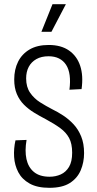

<svg xmlns="http://www.w3.org/2000/svg" viewBox="-20 -887 466 918"><path d="M216 11Q158 11 121.5 -9.5Q85 -30 67.5 -63.5Q50 -97 47.5 -136.5Q45 -176 54 -216L107 -218Q98 -166 106.5 -126.5Q115 -87 142.5 -64.5Q170 -42 217 -42Q246 -42 270.5 -53Q295 -64 310 -89Q325 -114 325 -157Q325 -200 310.5 -227Q296 -254 268 -274.5Q240 -295 199 -317Q170 -332 143 -348.5Q116 -365 94.5 -386.5Q73 -408 60.5 -437.5Q48 -467 48 -507Q48 -555 66.5 -592Q85 -629 121.5 -650.5Q158 -672 213 -672Q272 -672 310 -645.5Q348 -619 363.5 -572Q379 -525 370 -461L312 -458Q317 -497 313 -527Q309 -557 296 -577Q283 -597 262 -607.5Q241 -618 212 -618Q178 -618 154 -604.5Q130 -591 117.5 -567.5Q105 -544 105 -512Q105 -471 124 -443.5Q143 -416 171.5 -398Q200 -380 229 -365Q256 -352 282.5 -334.5Q309 -317 331.5 -293Q354 -269 368 -235Q382 -201 382 -155Q382 -111 366 -73Q350 -35 314 -12Q278 11 216 11ZM226 -735H178L231 -867H295Z"/></svg>

Font: Bricolage Grotesque 24pt Condensed ExtraLight
Style: Regular
Weight: 250
Width: 3
Designer: Mathieu Triay
Foundry: Atelier Triay
Version: Version 1.001;gftools[0.9.33.dev8+g029e19f]